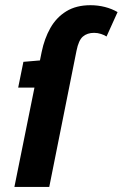

<svg xmlns="http://www.w3.org/2000/svg" viewBox="-20 -733 481 753"><path d="M36.5 0 143.3 -528.8Q154.1 -581.6 177.5 -623.1Q201 -664.6 239.9 -688.6Q278.8 -712.6 334.8 -712.6Q363.8 -712.6 391.1 -705.7Q418.4 -698.8 441.1 -685.6L397.8 -589.8Q389.9 -595.4 376.4 -599.8Q362.9 -604.2 349.3 -604.2Q322.2 -604.2 305.2 -589.7Q288.2 -575.3 280 -533.7L173.2 0ZM51.3 -389.4 71.8 -490.5 137.8 -496.1H206.1L185.3 -389.4Z"/></svg>

Font: Source Sans Variable
Style: Italic
Weight: 200
Italic angle: -11°
Designer: Paul D. Hunt
Foundry: Adobe Systems Incorporated
Version: Version 3.006;hotconv 1.0.111;makeotfexe 2.5.65597